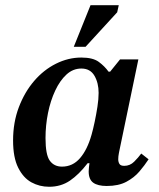

<svg xmlns="http://www.w3.org/2000/svg" viewBox="-20 -700 606 734"><path d="M168 14Q131 14 100 -3Q69 -20 49.5 -59Q30 -98 30 -163Q30 -232 52 -290Q74 -348 110.5 -390.5Q147 -433 194 -456.5Q241 -480 291 -480Q335 -480 357.5 -463.5Q380 -447 395 -426H401L439 -473H509L437 -127Q437 -127 434.5 -114.5Q432 -102 432 -91Q432 -81 436.5 -73.5Q441 -66 455 -66Q477 -66 493 -82Q509 -98 520 -113L548 -91Q533 -68 513 -44.5Q493 -21 463 -5Q433 11 388 11Q354 11 336.5 -1.5Q319 -14 319 -45Q319 -52 320 -60Q321 -68 322 -76H315Q282 -33 247.5 -9.5Q213 14 168 14ZM217 -63Q258 -63 286 -95.5Q314 -128 330 -185Q336 -206 342 -234.5Q348 -263 352.5 -292Q357 -321 357 -345Q357 -383 341 -410.5Q325 -438 291 -438Q259 -438 234 -415Q209 -392 191 -353.5Q173 -315 163.5 -268Q154 -221 154 -172Q154 -108 170.5 -85.5Q187 -63 217 -63ZM307 -521H262L326 -680H434L428 -653Z"/></svg>

Font: STIX Two Text SemiBold
Style: Italic
Weight: 600
Italic angle: -12°
Designer: Ross Mills, John Hudson & Paul Hanslow, Tiro Typeworks Ltd; with prior portions MicroPress Inc. and Coen Hoffman, Elsevi
Foundry: Tiro Typeworks Ltd
Version: Version 2.13 b171